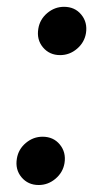

<svg xmlns="http://www.w3.org/2000/svg" viewBox="-20 -527 302 555"><path d="M91.8 7.8Q61 7.8 42.2 -14.6Q23.4 -37.1 28.8 -68.8Q33.2 -95.7 54.7 -113.8Q76.2 -131.8 103 -131.8Q134.3 -131.8 152.8 -109.4Q171.4 -86.9 166.5 -55.7Q162.1 -28.8 140.6 -10.5Q119.1 7.8 91.8 7.8ZM153.8 -367.7Q123 -367.7 104.2 -390.1Q85.4 -412.6 90.8 -444.3Q95.2 -471.2 116.7 -489.3Q138.2 -507.3 165 -507.3Q196.3 -507.3 214.8 -484.9Q233.4 -462.4 228.5 -431.2Q224.1 -404.3 202.6 -386Q181.2 -367.7 153.8 -367.7Z"/></svg>

Font: Inter 24pt Medium
Style: Italic
Weight: 500
Italic angle: -9.3988°
Designer: Rasmus Andersson
Foundry: rsms
Version: Version 4.001;git-66647c0bb